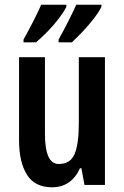

<svg xmlns="http://www.w3.org/2000/svg" viewBox="-20 -786 528 816"><path d="M426 -543V0H339L326 -71H320Q283 10 201 10Q128 10 94.5 -43.5Q61 -97 61 -189V-543H171V-218Q171 -89 229 -89Q280 -89 297.5 -132.5Q315 -176 315 -261V-543ZM411 -757Q401 -736 379 -707.5Q357 -679 331.5 -652Q306 -625 285 -606H229V-618Q252 -659 273.5 -702Q295 -745 304 -766H411ZM262 -757Q251 -735 230.5 -708Q210 -681 184 -654Q158 -627 133 -606H80V-618Q104 -661 125 -702.5Q146 -744 155 -766H262Z"/></svg>

Font: Noto Sans Malayalam ExtraCondensed SemiBold
Style: Regular
Weight: 600
Width: 2
Designer: Jelle Bosma - Monotype Design Team
Foundry: Monotype Imaging Inc.
Version: Version 2.104; ttfautohint (v1.8.4.7-5d5b)